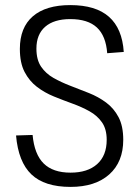

<svg xmlns="http://www.w3.org/2000/svg" viewBox="-20 -727 549 754"><path d="M257 7Q155 7 103.5 -42Q52 -91 43 -195L108 -197Q115 -121 151.5 -85Q188 -49 257 -49Q324 -49 361.5 -82.5Q399 -116 399 -178Q399 -220 380.5 -246.5Q362 -273 331.5 -290Q301 -307 265 -320Q229 -333 192 -348Q155 -363 125 -386Q95 -409 76.5 -444.5Q58 -480 58 -535Q58 -619 109 -663Q160 -707 256 -707Q356 -707 408 -661Q460 -615 466 -523L401 -518Q396 -586 360.5 -619Q325 -652 256 -652Q192 -652 157.5 -622Q123 -592 123 -536Q123 -492 141.5 -465Q160 -438 190 -421Q220 -404 256.5 -390Q293 -376 329.5 -361.5Q366 -347 396.5 -324.5Q427 -302 445.5 -267Q464 -232 464 -178Q464 -91 409 -42Q354 7 257 7Z"/></svg>

Font: Pathway Extreme SemiCondensed ExtraLight
Style: Regular
Weight: 250
Width: 4
Version: Version 1.001;gftools[0.9.26]